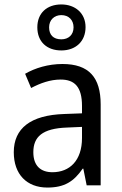

<svg xmlns="http://www.w3.org/2000/svg" viewBox="-20 -834 548 864"><path d="M256 -607C320 -607 365 -647 365 -712C365 -775 318 -814 256 -814C191 -814 148 -775 148 -711C148 -646 191 -607 256 -607ZM256 -657C220 -657 201 -677 201 -711C201 -744 224 -766 256 -766C289 -766 311 -744 311 -711C311 -677 288 -657 256 -657ZM261 -546C197 -546 138 -528 93 -502L120 -438C162 -460 206 -476 253 -476C316 -476 349 -443 349 -357V-324L269 -321C117 -316 42 -256 42 -149C42 -49 101 10 193 10C270 10 312 -17 352 -75H355L370 0H433V-364C433 -486 380 -546 261 -546ZM281 -260 349 -263V-213C349 -111 293 -59 216 -59C164 -59 130 -87 130 -149C130 -218 170 -256 281 -260Z"/></svg>

Font: Noto Sans Arabic UI SmCn
Style: Regular
Weight: 400
Width: 4
Designer: Monotype Design Team, Nadine Chahine and Nizar Qandah
Foundry: Monotype Imaging Inc.
Version: Version 2.010